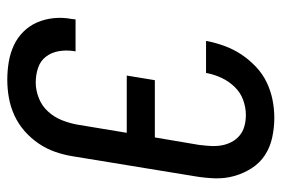

<svg xmlns="http://www.w3.org/2000/svg" viewBox="-146 -638 791 540"><g transform="rotate(90 250.0 -367.5)"><path d="M204 8Q179 8 154.5 4Q130 0 108 -10Q86 -20 69 -37Q52 -54 42.5 -76Q33 -98 30.5 -123Q28 -148 33 -174L34 -184H124L123 -178Q120 -157 123.5 -136.5Q127 -116 139 -100.5Q151 -85 170.5 -78.5Q190 -72 212 -72Q233 -72 255 -80.5Q277 -89 293 -106.5Q309 -124 317.5 -145.5Q326 -167 330 -189L353 -328H192L205 -407H366L387 -531Q389 -547 390 -563Q391 -579 388.5 -594Q386 -609 379 -622.5Q372 -636 360.5 -645.5Q349 -655 334 -659Q319 -663 303 -663Q282 -663 261 -655.5Q240 -648 224 -631.5Q208 -615 198.5 -594.5Q189 -574 185 -553V-551H95V-554Q100 -579 109 -603.5Q118 -628 132.5 -650Q147 -672 167 -691Q187 -710 211 -721.5Q235 -733 260.5 -738Q286 -743 311 -743Q339 -743 366.5 -737Q394 -731 416 -716.5Q438 -702 452.5 -679.5Q467 -657 474.5 -630.5Q482 -604 481 -575.5Q480 -547 475 -518L419 -176Q415 -151 406.5 -126.5Q398 -102 383 -80Q368 -58 348 -40.5Q328 -23 304 -12Q280 -1 254.5 3.5Q229 8 204 8Z"/></g></svg>

Font: Iosevka Term Curly Md Obl
Style: Regular
Weight: 500
Italic angle: -9°
Designer: Belleve Invis
Foundry: Belleve Invis
Version: Version 32.3.0